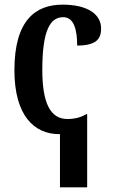

<svg xmlns="http://www.w3.org/2000/svg" viewBox="-20 -567 488 826"><path d="M238 239H355V-76H352C333 -65 307 -55 270 -55C196 -55 162 -125 162 -266C162 -442 198 -493 252 -493C299 -493 312 -437 312 -371C393 -371 415 -399 415 -444C415 -506 357 -547 249 -547C133 -547 42 -480 42 -265C42 -70 127 10 234 10H238Z"/></svg>

Font: Noto Serif Condensed Semi
Style: Regular
Weight: 600
Width: 3
Designer: Monotype Design Team
Foundry: Monotype Imaging Inc.
Version: Version 1.002